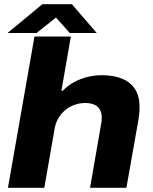

<svg xmlns="http://www.w3.org/2000/svg" viewBox="-20 -899 732 919"><path d="M18 0 145 -724H319L274 -465H281Q306 -491 336.5 -507Q367 -523 400.5 -531Q434 -539 466 -539Q525 -539 565.5 -522Q606 -505 627 -471.5Q648 -438 648 -386Q648 -371 646.5 -355.5Q645 -340 642 -322L585 0H411L464 -305Q466 -313 466.5 -320.5Q467 -328 467 -335Q467 -359 458 -374.5Q449 -390 431.5 -398Q414 -406 388 -406Q362 -406 337.5 -397.5Q313 -389 293.5 -373Q274 -357 260.5 -335Q247 -313 242 -286L192 0ZM16 -741 183 -879H324L443 -741H314L221 -845L284 -844L155 -741Z"/></svg>

Font: Archivo SemiExpanded ExtraBold
Style: Italic
Weight: 800
Width: 6
Italic angle: -10°
Designer: Hector Gatti
Foundry: Omnibus-Type
Version: Version 2.001